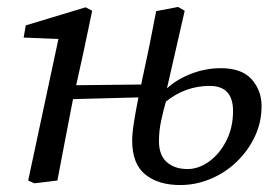

<svg xmlns="http://www.w3.org/2000/svg" viewBox="-20 -519 797 552"><path d="M437 -113Q437 -73 459.5 -53Q482 -33 519 -33Q551 -33 581 -54.5Q611 -76 630.5 -114Q650 -152 650 -200Q650 -272 583 -272Q513 -272 457 -227Q449 -199 443 -170.5Q437 -142 437 -113ZM79 8 61 0 148 -407 48 -411 54 -446 226 -498 245 -488 220 -369 199 -274 386 -276Q387 -280 387.5 -283.5Q388 -287 389 -291Q399 -336 409 -385Q419 -434 429 -487L492 -499L511 -488L460 -265Q490 -292 531 -307.5Q572 -323 615 -323Q675 -323 703.5 -291Q732 -259 732 -214Q732 -167 712.5 -126Q693 -85 660 -53.5Q627 -22 585 -4.5Q543 13 498 13Q435 13 397.5 -17.5Q360 -48 360 -115Q360 -135 365 -167Q370 -199 378 -239L190 -234L187 -219Q176 -164 166 -110Q156 -56 145 0Z"/></svg>

Font: Source Serif 4 SmText
Style: Italic
Weight: 400
Italic angle: -12°
Designer: Frank Grießhammer
Foundry: Adobe
Version: Version 4.005;hotconv 1.1.0;makeotfexe 2.6.0